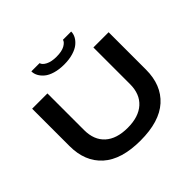

<svg xmlns="http://www.w3.org/2000/svg" viewBox="-204 -1109 1353 1353"><g transform="rotate(-45 472.0 -432.5)"><path d="M272.9 -877H355Q359.9 -856 390.9 -840.1Q421.9 -824.2 471.2 -824.2Q524.9 -824.2 554.2 -840.8Q583.5 -857.4 587.9 -877H669.9Q669.9 -853.5 658 -831.1Q646 -808.6 622.8 -789.6Q599.6 -770.5 560.3 -758.8Q521 -747.1 471.2 -747.1Q421.4 -747.1 381.8 -758.8Q342.3 -770.5 319.3 -789.8Q296.4 -809.1 284.7 -831.3Q272.9 -853.5 272.9 -877ZM90.8 -314.9V-687H243.2V-321.8Q243.2 -222.7 302.7 -168.9Q362.3 -115.2 472.2 -115.2Q581.5 -115.2 641.4 -169.2Q701.2 -223.1 701.2 -321.8V-687H853V-314.9Q853 -160.6 757.3 -74.2Q661.6 12.2 472.2 12.2Q282.7 12.2 186.8 -74.2Q90.8 -160.6 90.8 -314.9Z"/></g></svg>

Font: Archivo Expanded SemiBold
Style: Regular
Weight: 600
Width: 7
Designer: Hector Gatti
Foundry: Omnibus-Type
Version: Version 2.001